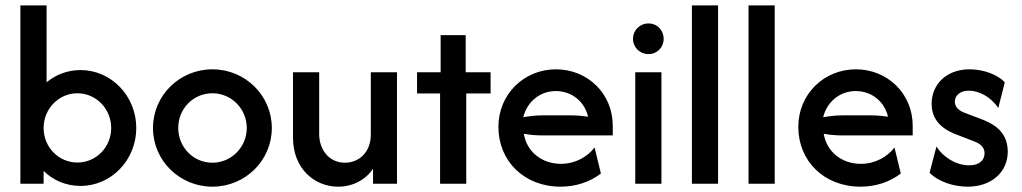

<svg xmlns="http://www.w3.org/2000/svg" viewBox="-20 -687 3821 718"><path d="M281.2 8.3C396.5 8.3 489.6 -88.9 489.6 -208.3C489.6 -327.8 396.5 -425 281.2 -425C231.9 -425 188.2 -407.6 154.2 -379.2V-666.7H56.2V0H143.1V-47.9C177.8 -13.2 226.4 8.3 281.2 8.3ZM269.4 -79.2C199.3 -79.2 143.1 -136.8 143.1 -208.3C143.1 -279.9 199.3 -338.2 269.4 -338.2C339.6 -338.2 395.8 -279.9 395.8 -208.3C395.8 -136.8 339.6 -79.2 269.4 -79.2Z M774.3 11.1C897.2 11.1 996.5 -86.8 996.5 -208.3C996.5 -329.9 897.2 -427.8 774.3 -427.8C651.4 -427.8 552.1 -329.9 552.1 -208.3C552.1 -86.8 651.4 11.1 774.3 11.1ZM774.3 -78.5C702.8 -78.5 646.5 -136.8 646.5 -208.3C646.5 -280.6 702.8 -338.2 774.3 -338.2C845.1 -338.2 902.8 -280.6 902.8 -208.3C902.8 -136.8 845.1 -78.5 774.3 -78.5Z M1244.4 11.1C1297.2 11.1 1345.1 -12.5 1375 -55.6V0H1464.6V-416.7H1366.7V-184C1366.7 -115.3 1320.1 -78.5 1270.1 -78.5C1209 -78.5 1173.6 -129.2 1173.6 -185.4V-416.7H1075.7V-172.2C1075.7 -56.2 1156.2 11.1 1244.4 11.1Z M1625.7 0H1723.6V-337.5H1814.6V-416.7H1721.5V-555.6H1627.8V-416.7H1539.6V-337.5H1625.7Z M2076.4 11.1C2132.6 11.1 2186.1 -6.2 2227.1 -38.2L2203.5 -135.4C2176.4 -100 2130.6 -74.3 2077.8 -74.3C2004.2 -74.3 1949.3 -121.5 1938.9 -186.8C1961.8 -182.6 1984.7 -180.6 2008.3 -180.6H2271.5V-216.7C2271.5 -336.8 2177.8 -427.8 2059 -427.8C1939.6 -427.8 1843.8 -334.7 1843.8 -212.5C1843.8 -84.7 1940.3 11.1 2076.4 11.1ZM1936.8 -248.6C1950.7 -305.6 1998.6 -346.5 2058.3 -346.5C2118.1 -346.5 2166 -307.6 2179.2 -250.7C2159 -253.5 2137.5 -255.6 2114.6 -255.6H2008.3C1984 -255.6 1960.4 -252.8 1936.8 -248.6Z M2404.9 -484.7C2437.5 -484.7 2461.8 -509.7 2461.8 -541.7C2461.8 -574.3 2437.5 -599.3 2404.9 -599.3C2372.9 -599.3 2347.2 -574.3 2347.2 -541.7C2347.2 -509.7 2372.9 -484.7 2404.9 -484.7ZM2355.6 0H2453.5V-416.7H2355.6Z M2567.4 0H2665.3V-666.7H2567.4Z M2779.2 0H2877.1V-666.7H2779.2Z M3197.9 11.1C3254.2 11.1 3307.6 -6.2 3348.6 -38.2L3325 -135.4C3297.9 -100 3252.1 -74.3 3199.3 -74.3C3125.7 -74.3 3070.8 -121.5 3060.4 -186.8C3083.3 -182.6 3106.2 -180.6 3129.9 -180.6H3393.1V-216.7C3393.1 -336.8 3299.3 -427.8 3180.6 -427.8C3061.1 -427.8 2965.3 -334.7 2965.3 -212.5C2965.3 -84.7 3061.8 11.1 3197.9 11.1ZM3058.3 -248.6C3072.2 -305.6 3120.1 -346.5 3179.9 -346.5C3239.6 -346.5 3287.5 -307.6 3300.7 -250.7C3280.6 -253.5 3259 -255.6 3236.1 -255.6H3129.9C3105.6 -255.6 3081.9 -252.8 3058.3 -248.6Z M3598.6 11.1C3686.8 11.1 3748.6 -42.4 3748.6 -120.1C3748.6 -202.8 3682.6 -229.2 3643.8 -243.8L3588.9 -264.6C3561.8 -274.3 3550.7 -289.6 3550.7 -306.9C3550.7 -328.5 3568.8 -347.9 3602.8 -347.9C3642.4 -347.9 3686.1 -323.6 3713.2 -283.3L3737.5 -379.2C3709.7 -409 3656.2 -427.8 3605.6 -427.8C3516.7 -427.8 3463.9 -368.8 3463.9 -299.3C3463.9 -222.2 3526.4 -195.1 3561.8 -181.9L3619.4 -159.7C3636.8 -153.5 3661.8 -142.4 3661.8 -113.9C3661.8 -88.9 3643.8 -68.8 3604.2 -68.8C3555.6 -68.8 3507.6 -98.6 3481.9 -138.9L3456.2 -41C3490.3 -6.2 3548.6 11.1 3598.6 11.1Z"/></svg>

Font: Afacad Medium
Style: Regular
Weight: 500
Designer: Kristian Moeller
Foundry: Dicotype
Version: Version 1.000